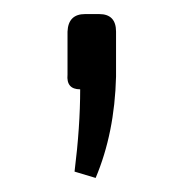

<svg xmlns="http://www.w3.org/2000/svg" viewBox="-20 -127 261 273"><path d="M101 -107H121Q145 -107 145 -82V-18Q143 62 116 126L86 117Q94 53 94 0Q74 0 76 -21V-82Q77 -107 101 -107Z"/></svg>

Font: Exo 2.0 Light
Style: Regular
Weight: 300
Designer: Natanael Gama
Version: Version 1.001;PS 001.001;hotconv 1.0.70;makeotf.lib2.5.58329